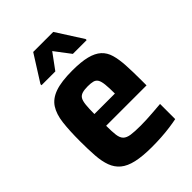

<svg xmlns="http://www.w3.org/2000/svg" viewBox="-211 -809 914 914"><g transform="rotate(-45 246.5 -352.0)"><path d="M264 8Q200 8 158.5 -1.5Q117 -11 93 -31Q69 -51 57.5 -82Q46 -113 43 -156Q40 -199 40 -254Q40 -325 46 -375Q52 -425 72.5 -456.5Q93 -488 135.5 -503Q178 -518 252 -518Q311 -518 348.5 -508.5Q386 -499 407.5 -479.5Q429 -460 438 -429Q447 -398 449.5 -354.5Q452 -311 452 -254V-218H180Q180 -179 183 -155.5Q186 -132 197.5 -120.5Q209 -109 232.5 -105.5Q256 -102 297 -102Q315 -102 337 -103Q359 -104 384.5 -106Q410 -108 435 -110V-8Q416 -4 387.5 0Q359 4 327 6Q295 8 264 8ZM318 -281V-297Q318 -336 315.5 -359.5Q313 -383 306 -394.5Q299 -406 285.5 -409.5Q272 -413 251 -413Q228 -413 213.5 -408.5Q199 -404 192 -392.5Q185 -381 182.5 -357.5Q180 -334 180 -297H334ZM99 -572V-579L183 -712H318L403 -579V-572H310L250 -651L192 -572Z"/></g></svg>

Font: Saira SemiCondensed
Style: Bold
Weight: 700
Width: 4
Designer: Hector Gatti with collaboration of the Omnibus-Type team
Foundry: Omnibus-Type
Version: Version 1.101